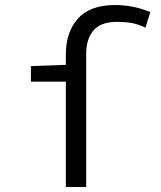

<svg xmlns="http://www.w3.org/2000/svg" viewBox="-20 -744 640 764"><path d="M242 0V-419H103V-481L242 -486V-527Q242 -616 290 -670Q338 -724 438 -724Q510 -724 578 -696L559 -634Q529 -648 503.5 -652.5Q478 -657 446 -657Q381 -657 352 -623Q323 -589 323 -530V0Z"/></svg>

Font: SauceCodePro NFM
Style: Regular
Weight: 400
Monospace: yes
Designer: Paul D. Hunt, Teo Tuominen
Foundry: Adobe
Version: Version 2.042;hotconv 1.1.0;makeotfexe 2.6.0;Nerd Fonts 3.3.